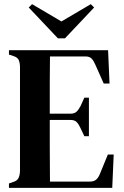

<svg xmlns="http://www.w3.org/2000/svg" viewBox="-20 -902 594 922"><path d="M23 0V-21L43 -28Q61 -33 68 -45.5Q75 -58 76 -80V-583Q75 -604 69 -615.5Q63 -627 44 -633L23 -640V-661H499L506 -501H478L438 -591Q430 -610 420 -620.5Q410 -631 390 -631H220Q219 -569 219 -503.5Q219 -438 219 -356H318Q338 -356 348.5 -366.5Q359 -377 368 -395L385 -433H407V-248H385L367 -286Q359 -304 349 -315Q339 -326 319 -326H219Q219 -254 219 -202Q219 -150 219.5 -109.5Q220 -69 220 -30H412Q432 -30 443 -40.5Q454 -51 461 -70L498 -160H526L519 0ZM258 -718 118 -866 134 -882 275 -799 416 -882 432 -866 292 -718Z"/></svg>

Font: DM Serif Text
Style: Regular
Weight: 400
Designer: Colophon Foundry, Frank Grießhammer
Foundry: Colophon Foundry
Version: Version 5.200; ttfautohint (v1.8.3)